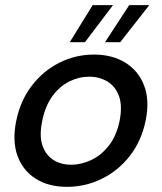

<svg xmlns="http://www.w3.org/2000/svg" viewBox="-20 -719 629 746"><path d="M240 7Q169 7 119 -24.5Q69 -56 48 -113.5Q27 -171 43 -249Q59 -328 103.5 -386Q148 -444 211 -475.5Q274 -507 345 -507Q416 -507 467 -475.5Q518 -444 540 -386.5Q562 -329 546 -251Q530 -172 485 -114Q440 -56 376 -24.5Q312 7 240 7ZM256 -79Q296 -79 335 -97.5Q374 -116 403.5 -154Q433 -192 445 -251Q456 -309 442 -346.5Q428 -384 397 -402.5Q366 -421 326 -421Q287 -421 249.5 -402.5Q212 -384 184 -346Q156 -308 144 -249Q132 -191 145 -153.5Q158 -116 187.5 -97.5Q217 -79 256 -79ZM419 -699 310 -555H251L340 -699ZM560 -699 447 -555H388L482 -699Z"/></svg>

Font: Albert Sans Medium
Style: Italic
Weight: 500
Italic angle: -11.25°
Designer: Andreas Rasmussen
Foundry: a.Foundry
Version: Version 1.025